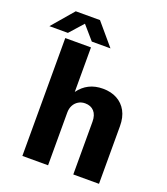

<svg xmlns="http://www.w3.org/2000/svg" viewBox="-199 -994 956 1102"><g transform="rotate(20 279.5 -442.5)"><path d="M68 0V-720H225V-448Q251 -484 287.5 -502.5Q324 -521 372 -521Q421 -521 458 -501Q495 -481 515.5 -443.5Q536 -406 536 -352V0H379V-322Q379 -363 359 -385Q339 -407 304 -407Q281 -407 263 -396Q245 -385 235 -366Q225 -347 225 -322V0ZM-41 -753 72 -885H220L332 -753H218L146 -836L72 -753Z"/></g></svg>

Font: Chivo Mono Medium
Style: Bold
Weight: 700
Monospace: yes
Version: Version 1.008